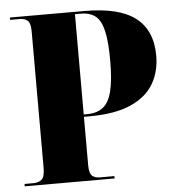

<svg xmlns="http://www.w3.org/2000/svg" viewBox="-52 -761 726 809"><g transform="rotate(-5 311.5 -357.0)"><path d="M20 0V-10H57Q80 -10 93 -21.5Q106 -33 106 -71V-647Q106 -683 93.5 -693.5Q81 -704 62 -704H20V-714H335Q482 -714 551 -660.5Q620 -607 620 -500Q620 -434 590 -382Q560 -330 493 -300Q426 -270 315 -270H294V-66Q294 -31 306 -20.5Q318 -10 337 -10H400V0ZM307 -280Q351 -280 376.5 -300.5Q402 -321 413.5 -368.5Q425 -416 425 -497Q425 -574 415 -619.5Q405 -665 382 -684.5Q359 -704 320 -704H294V-280Z"/></g></svg>

Font: Noto Serif Display SemiCondensed Black
Style: Regular
Weight: 900
Width: 4
Designer: Monotype Design Team
Foundry: Monotype Imaging Inc.
Version: Version 2.009